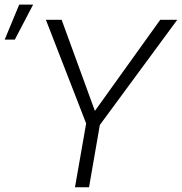

<svg xmlns="http://www.w3.org/2000/svg" viewBox="-61 -795 772 815"><path d="M341.8 -324.2 619.1 -710.9H691.4L362.8 -264.6L316.9 0H257.3L304.7 -271L133.8 -710.9H200.7ZM20.5 -775.4H79.6L2 -627H-41Z"/></svg>

Font: RobotoInd Light
Style: Italic
Weight: 300
Italic angle: -12°
Designer: Google
Version: Version 2.001151; 2014